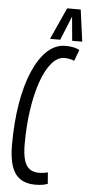

<svg xmlns="http://www.w3.org/2000/svg" viewBox="-61 -936 456 981"><g transform="rotate(5 167.0 -446.0)"><path d="M157.5 10Q112.3 10 82 -10Q51.8 -30 37.2 -72.4Q22.7 -114.8 22.7 -181.2Q22.7 -297.7 38.9 -394.2Q55.1 -490.7 85.8 -561.8Q116.4 -632.8 158.2 -671.4Q200.1 -710 251 -710Q264.8 -710 277.7 -708.4Q290.7 -706.8 302.4 -703.5Q314.2 -700.3 323.1 -694.7L302.1 -638.3Q292.5 -641.6 284.1 -643.8Q275.7 -645.9 268.2 -646.9Q260.6 -647.9 252.3 -647.9Q215.8 -647.9 185.6 -612.2Q155.3 -576.5 133.3 -513.7Q111.2 -450.9 99.1 -368.4Q86.9 -286 86.9 -191.8Q86.9 -141.4 96 -110.6Q105 -79.8 123.8 -66Q142.6 -52.1 171.2 -52.1Q183.3 -52.1 195.5 -53.7Q207.6 -55.4 217.6 -58.4L222.3 0.1Q209.2 5.4 193.2 7.7Q177.2 10 157.5 10ZM169.1 -738.8 242.7 -901.7H312.3L334.3 -738.8H282.7L271.4 -861.8L221.3 -738.8Z"/></g></svg>

Font: Georama ExtraCondensed Thin
Style: Italic
Weight: 100
Width: 2
Italic angle: -9°
Designer: Jean-Baptiste Levee
Foundry: Production Type
Version: Version 1.001